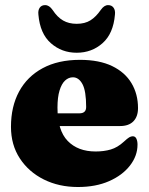

<svg xmlns="http://www.w3.org/2000/svg" viewBox="-20 -736 598 770"><path d="M533.5 -302.5Q533.5 -268.5 515 -249.5Q496.5 -230.5 461.5 -230.5H165V-281.5H298.5Q325.5 -281.5 325.5 -307Q325.5 -371 310.8 -398.5Q296 -426 272.5 -426Q255 -426 241 -413Q227 -400 218.8 -373Q210.5 -346 210.5 -304.5Q210.5 -213 251.5 -170.8Q292.5 -128.5 363.5 -128.5Q397 -128.5 424.2 -136.5Q451.5 -144.5 477 -168Q491 -181 498.2 -185.2Q505.5 -189.5 512.5 -189.5Q522.5 -189.5 527 -179.8Q531.5 -170 531.5 -156Q531.5 -111 501.2 -72Q471 -33 417.5 -9.5Q364 14 292.5 14Q216.5 14 155.8 -16.2Q95 -46.5 59.5 -100.8Q24 -155 24 -227.5Q24 -308.5 56.5 -368.8Q89 -429 151 -462.5Q213 -496 300.5 -496Q378 -496 429.8 -471Q481.5 -446 507.5 -402.2Q533.5 -358.5 533.5 -302.5ZM287.5 -640.5Q320.5 -640.5 342.8 -654.5Q365 -668.5 384 -696Q397.5 -715.5 413.5 -715.5Q428 -715.5 435.5 -705Q443 -694.5 441 -677.5Q434.5 -601 391.2 -562.8Q348 -524.5 287.5 -524.5Q227.5 -524.5 184 -562.8Q140.5 -601 134 -677.5Q132 -694.5 139.2 -705Q146.5 -715.5 161 -715.5Q177.5 -715.5 191 -696Q210 -667 233 -653.8Q256 -640.5 287.5 -640.5Z"/></svg>

Font: Fraunces Black
Style: Regular
Weight: 900
Version: Version 1.000;[b76b70a41]